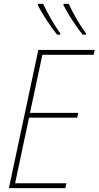

<svg xmlns="http://www.w3.org/2000/svg" viewBox="-20 -972 509 992"><path d="M26 0 178 -714H469L464 -689H199L135 -389H384L379 -364H130L58 -25H323L318 0ZM407 -793H424V-800Q400 -832 376 -873.5Q352 -915 335 -952H308V-945Q327 -908 354.5 -866Q382 -824 407 -793ZM275 -793H291V-800Q268 -832 244 -873.5Q220 -915 203 -952H176V-945Q194 -908 222 -866Q250 -824 275 -793Z"/></svg>

Font: Noto Sans UI SemiCondensed Thin
Style: Italic
Weight: 250
Width: 4
Italic angle: -12°
Designer: Monotype Design Team
Foundry: Monotype Imaging Inc.
Version: Version 1.901